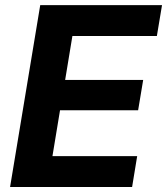

<svg xmlns="http://www.w3.org/2000/svg" viewBox="-20 -748 668 768"><path d="M20.3 0 140.9 -727.5H628.1L607.5 -604.1H269.6L240.6 -428.2H552.7L532.5 -306.9H220.1L189.8 -123.5H528.7L508.4 0Z"/></svg>

Font: Adwaita Sans
Style: Italic
Weight: 400
Italic angle: -9.39999°
Designer: Rasmus Andersson
Foundry: rsms
Version: Version 4.001;git-9221beed3